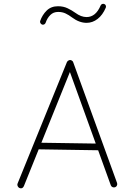

<svg xmlns="http://www.w3.org/2000/svg" viewBox="-20 -980 712 1022"><path d="M83 20.5Q76.7 17.1 73.7 10Q70.8 2.9 73.7 -3.4L336.4 -649.9Q339.8 -656.7 347.4 -659.4Q355 -662.1 361.3 -658.2Q368.2 -654.8 369.6 -648.9L603 -6.3Q605.5 0.5 602.5 7.3Q599.6 14.2 592.8 16.6Q585.9 19 579.1 16.1Q572.3 13.2 569.8 6.3L502.4 -180.2L186 -185.1L106.9 11.2Q99.1 27.3 83 20.5ZM352.1 -596.7 200.2 -220.2 489.7 -215.8ZM204.1 -849.1Q198.2 -851.6 195.1 -857.2Q191.9 -862.8 193.8 -868.2Q205.1 -900.9 228.5 -923.8Q252 -946.8 288.6 -946.8Q317.4 -946.8 339.8 -936Q362.3 -925.3 381.3 -911.6Q411.6 -889.2 440.9 -889.2Q489.7 -889.2 515.6 -950.7Q518.1 -956.5 523.9 -958.7Q529.8 -960.9 535.2 -958.5Q541 -956.5 543.2 -950.4Q545.4 -944.3 543 -939Q526.4 -899.9 499.5 -879.2Q472.7 -858.4 440.9 -858.4Q401.9 -858.4 363.3 -887.2Q346.7 -899.9 329.3 -908.2Q312 -916.5 289.6 -916.5Q264.2 -916.5 247.8 -900.1Q231.4 -883.8 223.1 -859.4Q221.2 -853.5 215.6 -850.3Q210 -847.2 204.1 -849.1Z"/></svg>

Font: Mikhak-FD ExtraLight
Style: Regular
Weight: 200
Designer: Amin Abedi
Version: Version 3.2